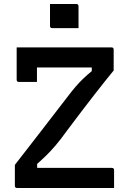

<svg xmlns="http://www.w3.org/2000/svg" viewBox="-20 -936 640 956"><path d="M229 -916H360Q371 -916 371 -905V-796H240Q229 -796 229 -807ZM548 0H65Q54 0 54 -11V-115Q116 -195 178.5 -275.5Q241 -356 310 -446Q337 -482 357 -505Q377 -528 395.5 -545.5Q414 -563 437 -582V-600H164V-528H74Q63 -528 63 -539V-700H535Q546 -700 546 -689V-585Q508 -539 448 -462Q388 -385 314 -286Q280 -239 256 -211Q232 -183 211.5 -163Q191 -143 165 -120V-100H537Q548 -100 548 -89Z"/></svg>

Font: Recursive Sn Lnr St Med
Style: Regular
Weight: 500
Version: Version 1.085;hotconv 1.1.0;makeotfexe 2.6.0; ttfautohint (v